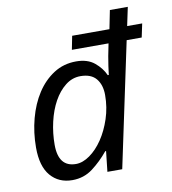

<svg xmlns="http://www.w3.org/2000/svg" viewBox="-85 -834 821 918"><g transform="rotate(-10 325.5 -375.0)"><path d="M48 -173Q48 -246 66 -313.5Q84 -381 117.5 -432.5Q151 -484 199 -515Q247 -546 308 -546Q363 -546 396.5 -518.5Q430 -491 446 -455H451Q453 -473 456.5 -497.5Q460 -522 464 -544L476 -604H298L311 -670H492L510 -760H597L578 -670H651L637 -604H564L436 0H364L375 -99H371Q335 -55 292 -22.5Q249 10 193 10Q127 10 87.5 -36Q48 -82 48 -173ZM138 -171Q138 -63 223 -63Q256 -63 290.5 -87.5Q325 -112 353 -153.5Q381 -195 399 -249.5Q417 -304 417 -364Q417 -413 392.5 -443Q368 -473 316 -473Q276 -473 243 -447Q210 -421 186.5 -378.5Q163 -336 150.5 -281.5Q138 -227 138 -171Z"/></g></svg>

Font: BC Sans
Style: Italic
Weight: 400
Italic angle: -12°
Designer: Monotype Design Team
Designer: Province of B.C.
Foundry: Monotype Imaging Inc.
Version: Version 2.000;GOOG;noto-source:20170915:90ef993387c0